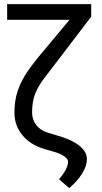

<svg xmlns="http://www.w3.org/2000/svg" viewBox="-20 -748 506 955"><path d="M15.6 -727.5H433.6V-665L267.6 -447.3Q228 -395.5 199.2 -357.9Q170.4 -320.3 155 -282Q139.6 -243.7 139.6 -188.5Q139.6 -152.3 160.6 -125.7Q181.6 -99.1 217.8 -87.9L283.2 -68.4Q343.3 -49.8 377.9 -20.5Q412.6 8.8 412.1 43Q412.6 76.7 388.7 115.2Q364.7 153.8 324.2 187.5L273.4 143.6Q294.9 119.1 306.9 96.2Q318.8 73.2 318.4 56.6Q318.8 43 299.1 29.3Q279.3 15.6 245.1 5.9L201.2 -6.8Q131.3 -27.3 91.6 -75.4Q51.8 -123.5 51.8 -187.5Q51.8 -248 68.4 -296.9Q85 -345.7 116.2 -391.4Q147.5 -437 190.4 -487.3L325.7 -649.4H15.6Z"/></svg>

Font: Inter Display
Style: Regular
Weight: 400
Designer: Rasmus Andersson
Foundry: rsms
Version: Version 4.000;git-37864ae